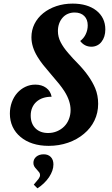

<svg xmlns="http://www.w3.org/2000/svg" viewBox="-20 -775 610 1044"><path d="M91.8 -30.3Q63.5 -53.7 48.6 -85.9Q33.7 -118.2 33.7 -157.2Q33.7 -189.9 44.2 -219Q54.7 -248 73.7 -269.5Q92.8 -291 118.2 -303Q143.6 -314.9 171.9 -314.9Q207 -314.9 231 -297.4Q254.9 -279.8 260.7 -249Q208.5 -249 177.7 -221.2Q163.1 -208 155 -189Q147 -169.9 147 -147Q147 -103 172.6 -77.4Q198.2 -51.8 241.7 -51.8Q267.6 -51.8 290 -61.3Q312.5 -70.8 329.1 -87.4Q345.7 -104 354.7 -127.2Q363.8 -150.4 363.8 -176.8Q363.8 -225.6 330.6 -278.3Q317.4 -298.8 301.5 -318.6Q285.6 -338.4 257.3 -371.1Q231.9 -400.4 214.8 -421.9Q197.8 -443.4 184.1 -465.8Q150.9 -520 150.9 -572.3Q150.9 -611.3 167.5 -644.8Q184.1 -678.2 214.8 -703.1Q245.6 -728 286.6 -741.7Q327.6 -755.4 375 -755.4Q455.6 -755.4 504.4 -717.3Q527.8 -698.7 540.3 -672.9Q552.7 -647 552.7 -615.2Q552.7 -573.7 531.7 -547.4Q522 -534.7 507.6 -527.8Q493.2 -521 477.1 -521Q439.5 -521 416 -552.2Q435.1 -565.9 446 -588.6Q457 -611.3 457 -637.2Q457 -669.4 438 -688.2Q418.9 -707 385.7 -707Q365.7 -707 348.9 -699.7Q332 -692.4 320.3 -678.7Q308.1 -665 301.5 -646.5Q294.9 -627.9 294.9 -606Q294.9 -574.7 309.6 -545.9Q324.2 -517.1 351.6 -485.8Q376 -457 404.3 -428.7Q470.2 -360.4 497.6 -295.4Q513.7 -256.8 513.7 -210.4Q513.7 -161.6 493.7 -119.9Q473.6 -78.1 436.5 -47.4Q399.4 -16.1 350.1 1Q300.8 18.1 244.6 18.1Q196.8 18.1 158.2 5.6Q119.6 -6.8 91.8 -30.3ZM163.6 229Q180.7 209.5 189.9 197.3Q197.8 186.5 197.8 176.8Q197.8 168.9 193.4 162.6Q189 156.2 179.7 146.5Q170.9 137.7 166.3 129.6Q161.6 121.6 161.6 110.8Q161.6 90.3 177.2 77.1Q192.9 64 217.8 64Q241.7 64 256.1 78.6Q270.5 93.3 270.5 119.1Q270.5 152.3 246.6 188.5Q221.7 224.6 183.6 249Z"/></svg>

Font: Pattaya
Style: Regular
Weight: 400
Designer: Pablo Impallari / Thai characters Designed by Thanarat Vachiruckul and Suppakit Chalermlarp
Foundry: Pablo Impallari
Version: Version 2.001